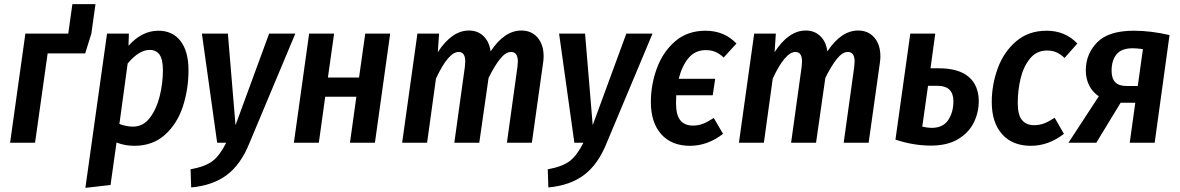

<svg xmlns="http://www.w3.org/2000/svg" viewBox="-20 -692 5722 931"><path d="M443 -672 423 -529 393 -433H211L150 0H29L103 -529H311L331 -672Z M499 -529H605L603 -470Q668 -543 748 -543Q817 -543 855.5 -493Q894 -443 894 -351Q894 -260 867 -176.5Q840 -93 780.5 -39Q721 15 631 15Q585 15 545 -1L516 205L394 219ZM770 -351Q770 -404 753.5 -427Q737 -450 706 -450Q654 -450 599 -384L559 -91Q592 -78 625 -78Q674 -78 706.5 -120.5Q739 -163 754.5 -226Q770 -289 770 -351Z M1189 3Q1148 105 1080.5 156Q1013 207 907 217L904 129Q975 116 1010.5 89Q1046 62 1077 0H1033L959 -529H1085L1122 -85L1285 -529H1412Z M1708 -223H1557L1526 0H1405L1479 -529H1600L1570 -316H1721L1751 -529H1872L1798 0H1677Z M2616 -418Q2616 -402 2613 -384L2559 0H2438L2489 -367Q2491 -387 2491 -394Q2491 -440 2458 -440Q2432 -440 2405 -406.5Q2378 -373 2349 -314L2304 0H2183L2234 -367Q2236 -387 2236 -394Q2236 -440 2204 -440Q2154 -440 2094 -311L2051 0H1930L2004 -529H2109L2103 -439Q2171 -544 2254 -544Q2296 -544 2324 -517.5Q2352 -491 2359 -443Q2426 -544 2508 -544Q2557 -544 2586.5 -510Q2616 -476 2616 -418Z M2921 3Q2880 105 2812.5 156Q2745 207 2639 217L2636 129Q2707 116 2742.5 89Q2778 62 2809 0H2765L2691 -529H2817L2854 -85L3017 -529H3144Z M3271 -310H3448L3436 -230H3259Q3258 -217 3258 -192Q3258 -134 3279 -108.5Q3300 -83 3340 -83Q3366 -83 3389 -92Q3412 -101 3441 -120L3486 -43Q3411 15 3326 15Q3236 15 3186 -41.5Q3136 -98 3136 -197Q3136 -281 3165 -360.5Q3194 -440 3253.5 -491.5Q3313 -543 3401 -543Q3492 -543 3551 -481L3489 -413Q3469 -432 3448.5 -440.5Q3428 -449 3403 -449Q3351 -449 3319 -411Q3287 -373 3271 -310Z M4249 -418Q4249 -402 4246 -384L4192 0H4071L4122 -367Q4124 -387 4124 -394Q4124 -440 4091 -440Q4065 -440 4038 -406.5Q4011 -373 3982 -314L3937 0H3816L3867 -367Q3869 -387 3869 -394Q3869 -440 3837 -440Q3787 -440 3727 -311L3684 0H3563L3637 -529H3742L3736 -439Q3804 -544 3887 -544Q3929 -544 3957 -517.5Q3985 -491 3992 -443Q4059 -544 4141 -544Q4190 -544 4219.5 -510Q4249 -476 4249 -418Z M4726 -201Q4726 -147 4702 -98Q4678 -49 4626 -17.5Q4574 14 4494 14Q4409 14 4322 -15L4394 -529H4515L4492 -361H4530Q4629 -361 4677.5 -319Q4726 -277 4726 -201ZM4603 -201Q4603 -238 4584 -257Q4565 -276 4523 -276H4480L4452 -78Q4477 -72 4498 -72Q4552 -72 4577.5 -109.5Q4603 -147 4603 -201Z M5204 -481 5142 -411Q5122 -430 5102 -438.5Q5082 -447 5057 -447Q5006 -447 4974 -407.5Q4942 -368 4928.5 -310Q4915 -252 4915 -192Q4915 -135 4935.5 -110Q4956 -85 4995 -85Q5020 -85 5042.5 -93.5Q5065 -102 5094 -121L5139 -43Q5064 15 4979 15Q4889 15 4839 -41.5Q4789 -98 4789 -197Q4789 -281 4818 -360.5Q4847 -440 4907 -491.5Q4967 -543 5055 -543Q5145 -543 5204 -481Z M5651 -522 5579 0H5458L5485 -194H5414L5296 0H5161L5308 -225Q5277 -246 5261 -278.5Q5245 -311 5245 -351Q5245 -430 5300 -486.5Q5355 -543 5478 -543Q5560 -543 5651 -522ZM5370 -349Q5370 -312 5387.5 -293.5Q5405 -275 5443 -275H5497L5522 -454Q5488 -458 5473 -458Q5418 -458 5394 -428.5Q5370 -399 5370 -349Z"/></svg>

Font: Fira Sans Condensed Medium
Style: Italic
Weight: 500
Width: 3
Italic angle: -8°
Designer: bBox Type GmbH & Carrois Corporate GbR & Edenspiekermann AG
Foundry: bBox Type GmbH & Carrois Corporate GbR & Edenspiekermann AG
Version: Version 4.301